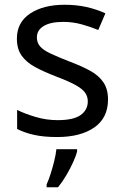

<svg xmlns="http://www.w3.org/2000/svg" viewBox="-20 -566 519 807"><path d="M434 -148Q434 -70 376 -30Q318 10 220 10Q164 10 123.5 1Q83 -8 52 -24V-104Q84 -88 129.5 -74.5Q175 -61 222 -61Q289 -61 319 -82.5Q349 -104 349 -140Q349 -160 338 -176Q327 -192 298.5 -208Q270 -224 217 -244Q165 -264 128 -284Q91 -304 71 -332Q51 -360 51 -404Q51 -472 106.5 -509Q162 -546 252 -546Q301 -546 343.5 -536.5Q386 -527 423 -510L393 -440Q359 -454 322 -464Q285 -474 246 -474Q192 -474 163.5 -456.5Q135 -439 135 -409Q135 -387 148 -371.5Q161 -356 191.5 -341.5Q222 -327 273 -307Q324 -288 360 -268Q396 -248 415 -219.5Q434 -191 434 -148ZM304 70Q300 88 287.5 115.5Q275 143 258.5 171Q242 199 224 221H176V209Q184 192 192.5 165.5Q201 139 208 110.5Q215 82 217 61H304Z"/></svg>

Font: Noto Sans Tifinagh
Style: Regular
Weight: 400
Designer: JamraPatel
Foundry: JamraPatel LLC
Version: Version 2.004; ttfautohint (v1.8.4.7-5d5b)